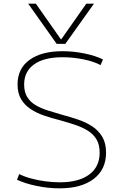

<svg xmlns="http://www.w3.org/2000/svg" viewBox="-20 -1020 673 1050"><path d="M134 -1000H176L313 -805H315L452 -1000H494L337 -780H290ZM305 10Q244 10 181 -3Q118 -16 73 -37L85 -68Q113 -54 150 -44Q187 -34 227.5 -28.5Q268 -23 306 -23Q411 -23 468 -65.5Q525 -108 525 -185Q525 -230 507 -259Q489 -288 458.5 -306.5Q428 -325 388.5 -338Q349 -351 306 -363Q262 -374 221 -388Q180 -402 147.5 -423.5Q115 -445 95.5 -477.5Q76 -510 76 -558Q76 -645 141.5 -692.5Q207 -740 322 -740Q382 -740 442.5 -727.5Q503 -715 543 -695L530 -664Q493 -684 436 -695.5Q379 -707 322 -707Q221 -707 166.5 -668Q112 -629 112 -558Q112 -517 128.5 -490Q145 -463 174 -445.5Q203 -428 241 -416Q279 -404 321 -392Q366 -380 408.5 -365.5Q451 -351 485 -328.5Q519 -306 539.5 -271.5Q560 -237 560 -185Q560 -93 492.5 -41.5Q425 10 305 10Z"/></svg>

Font: M PLUS 1 ExtraLight
Style: Regular
Weight: 250
Version: Version 1.001